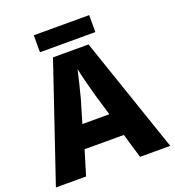

<svg xmlns="http://www.w3.org/2000/svg" viewBox="-154 -996 1016 1117"><g transform="rotate(-20 354.0 -438.0)"><path d="M525 -876H182V-771H525ZM521 0H708L463 -717H243L0 0H187L233 -152H476ZM397 -432 438 -294H271L312 -432C323 -474 344 -557 354 -604C362 -560 388 -465 397 -432Z"/></g></svg>

Font: Noto Sans Lao UI ExtBd
Style: Regular
Weight: 800
Designer: Monotype Design Team
Foundry: Monotype Imaging Inc.
Version: Version 2.000